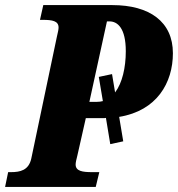

<svg xmlns="http://www.w3.org/2000/svg" viewBox="-42 -734 699 754"><path d="M-22 0H334L348 -58H319C282 -58 255 -62 255 -88C255 -96 258 -108 262 -124L295 -270H363C366 -270 370 -270 374 -271L391 -168L442 -179L426 -275C574 -299 637 -409 637 -525C637 -649 545 -714 399 -714H128L115 -656H126C163 -656 188 -652 188 -626C188 -619 186 -609 181 -588L81 -112C71 -65 37 -58 1 -58H-10ZM338 -334H309L378 -650H388C420 -650 452 -623 452 -533C452 -468 438 -408 410 -371L398 -443L346 -432L362 -337C355 -335 346 -334 338 -334Z"/></svg>

Font: Noto Serif Condensed Black
Style: Italic
Weight: 900
Width: 3
Italic angle: -12°
Designer: Monotype Design Team
Foundry: Monotype Imaging Inc.
Version: Version 2.013